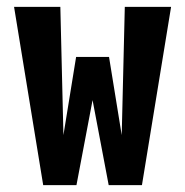

<svg xmlns="http://www.w3.org/2000/svg" viewBox="-20 -540 540 560"><path d="M106 0 21 -520H156L165 -146L202 -374H298L335 -146L344 -520H479L394 0H297L250 -248L203 0Z"/></svg>

Font: Iosevka SS04 Heavy
Style: Regular
Weight: 900
Monospace: yes
Designer: Belleve Invis
Foundry: Belleve Invis
Version: Version 19.0.0; ttfautohint (v1.8.4)